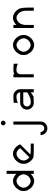

<svg xmlns="http://www.w3.org/2000/svg" viewBox="1743 -2591 1181 4707"><g transform="rotate(-90 2333.5 -237.5)"><path d="M333.3 -8.3Q295.8 10 250 10Q204.2 10 166.7 -8.3Q70.8 -45 16.7 -166.7Q4.2 -204.2 4.2 -250Q4.2 -295.8 16.7 -333.3Q68.3 -447.5 166.7 -491.7Q204.2 -510 250 -510Q295.8 -510 333.3 -491.7Q383.3 -472.5 424.2 -426.7V-666.7H500V0H424.2V-75.8Q383.3 -30.8 333.3 -8.3ZM333.3 -107.5Q348.3 -115.8 365.4 -133.8Q382.5 -151.7 388.3 -166.7Q415 -204.2 415 -250Q415 -295.8 388.3 -333.3Q382.5 -347.5 365.8 -365.4Q349.2 -383.3 333.3 -391.7Q295.8 -422.5 250 -422.5Q204.2 -422.5 166.7 -391.7Q150.8 -383.3 133.3 -365.4Q115.8 -347.5 110.8 -333.3Q85 -295.8 85 -250Q85 -204.2 110.8 -166.7Q116.7 -152.5 133.8 -134.2Q150.8 -115.8 166.7 -107.5Q204.2 -76.7 250 -76.7Q295.8 -76.7 333.3 -107.5Z M1000 0Q915 0 833.3 -8.3Q737.5 -45 683.3 -166.7Q670.8 -204.2 670.8 -250Q670.8 -295.8 683.3 -333.3Q735 -447.5 833.3 -491.7Q870.8 -510 916.7 -510Q962.5 -510 1000 -491.7Q1095.8 -455 1150 -333.3L900.8 -84.2Q935.8 -75 1000 -75H1166.7V0ZM833.3 -107.5V-110.8Q863.3 -140.8 1000 -277.5L1055 -333.3Q1049.2 -347.5 1032.5 -365.4Q1015.8 -383.3 1000 -391.7Q962.5 -422.5 916.7 -422.5Q870.8 -422.5 833.3 -391.7Q817.5 -383.3 800 -365.4Q782.5 -347.5 777.5 -333.3Q751.7 -295.8 751.7 -250Q751.7 -204.2 777.5 -166.7Q783.3 -152.5 800.4 -134.2Q817.5 -115.8 833.3 -107.5Z M1450 166.7Q1450.8 203.3 1477.1 230.4Q1503.3 257.5 1541.7 257.5V258.3Q1577.5 257.5 1604.6 230.8Q1631.7 204.2 1631.7 166.7H1632.5V-500H1708.3V166.7Q1708.3 235.8 1659.6 284.6Q1610.8 333.3 1541.7 333.3Q1472.5 333.3 1423.8 284.6Q1375 235.8 1375 166.7ZM1631.3 -790.4Q1648.3 -807.5 1671.7 -807.5Q1695 -807.5 1712.1 -790.4Q1729.2 -773.3 1729.2 -750Q1729.2 -726.7 1712.1 -709.2Q1695 -691.7 1671.7 -691.7Q1648.3 -691.7 1631.3 -709.2Q1614.2 -726.7 1614.2 -750Q1614.2 -773.3 1631.3 -790.4Z M2424.2 -76.7Q2382.5 -38.3 2333.3 -16.7V-8.3Q2251.7 0 2166.7 0Q2097.5 0 2048.8 -48.8Q2000 -97.5 2000 -166.7Q2000 -235.8 2048.8 -284.6Q2097.5 -333.3 2166.7 -333.3H2424.2Q2423.3 -369.2 2397.1 -396.2Q2370.8 -423.3 2333.3 -423.3V-424.2Q2309.2 -424.2 2289.2 -422.9Q2269.2 -421.7 2257.5 -420Q2245.8 -418.3 2230.8 -414.2Q2215.8 -410 2210.4 -407.9Q2205 -405.8 2188.8 -398.8Q2172.5 -391.7 2166.7 -389.2V-491.7Q2248.3 -500 2333.3 -500Q2401.7 -500 2450.8 -450.8Q2500 -401.7 2500 -333.3V0H2424.2ZM2333.3 -110Q2340.8 -114.2 2357.9 -122.1Q2375 -130 2384.2 -135Q2393.3 -140 2405 -148.8Q2416.7 -157.5 2424.2 -166.7V-257.5H2166.7Q2130 -256.7 2102.9 -230.4Q2075.8 -204.2 2075.8 -166.7H2075Q2075.8 -130 2102.1 -102.9Q2128.3 -75.8 2166.7 -75.8V-75Q2190.8 -75 2210.8 -76.2Q2230.8 -77.5 2242.5 -79.2Q2254.2 -80.8 2269.2 -85Q2284.2 -89.2 2289.6 -91.2Q2295 -93.3 2311.2 -100.4Q2327.5 -107.5 2333.3 -110Z M2958.3 -500Q3043.3 -500 3125 -491.7V-389.2Q3119.2 -391.7 3102.9 -398.8Q3086.7 -405.8 3081.2 -407.9Q3075.8 -410 3060.8 -414.2Q3045.8 -418.3 3034.2 -420Q3022.5 -421.7 3002.5 -422.9Q2982.5 -424.2 2958.3 -424.2Q2921.7 -423.3 2894.6 -397.1Q2867.5 -370.8 2867.5 -333.3H2866.7V0H2791.7V-500H2866.7V-472.5Q2908.3 -500 2958.3 -500Z M3666.7 -8.3Q3629.2 10 3583.3 10Q3537.5 10 3500 -8.3Q3404.2 -45 3350 -166.7Q3337.5 -204.2 3337.5 -250Q3337.5 -295.8 3350 -333.3Q3401.7 -447.5 3500 -491.7Q3537.5 -510 3583.3 -510Q3629.2 -510 3666.7 -491.7Q3762.5 -455 3816.7 -333.3Q3829.2 -295.8 3829.2 -250Q3829.2 -204.2 3816.7 -166.7Q3765 -52.5 3666.7 -8.3ZM3666.7 -107.5Q3681.7 -115.8 3698.8 -133.8Q3715.8 -151.7 3721.7 -166.7Q3748.3 -204.2 3748.3 -250Q3748.3 -295.8 3721.7 -333.3Q3715.8 -347.5 3699.2 -365.4Q3682.5 -383.3 3666.7 -391.7Q3629.2 -422.5 3583.3 -422.5Q3537.5 -422.5 3500 -391.7Q3484.2 -383.3 3466.7 -365.4Q3449.2 -347.5 3444.2 -333.3Q3418.3 -295.8 3418.3 -250Q3418.3 -204.2 3444.2 -166.7Q3450 -152.5 3467.1 -134.2Q3484.2 -115.8 3500 -107.5Q3537.5 -76.7 3583.3 -76.7Q3629.2 -76.7 3666.7 -107.5Z M4000 0V-500H4075V-423.3Q4115.8 -469.2 4166.7 -491.7Q4204.2 -510 4250 -510Q4295.8 -510 4333.3 -491.7Q4429.2 -455 4483.3 -333.3Q4500 -251.7 4500 -166.7V0H4424.2V-166.7Q4424.2 -190.8 4422.9 -210.8Q4421.7 -230.8 4420 -242.5Q4418.3 -254.2 4414.2 -269.2Q4410 -284.2 4407.9 -289.6Q4405.8 -295 4398.8 -311.2Q4391.7 -327.5 4389.2 -333.3H4388.3Q4382.5 -347.5 4365.8 -365.4Q4349.2 -383.3 4333.3 -391.7Q4295.8 -422.5 4250 -422.5Q4204.2 -422.5 4166.7 -391.7Q4150.8 -383.3 4133.3 -365.4Q4115.8 -347.5 4110.8 -333.3H4110Q4107.5 -327.5 4100.4 -311.2Q4093.3 -295 4091.2 -289.6Q4089.2 -284.2 4085 -269.2Q4080.8 -254.2 4079.2 -242.5Q4077.5 -230.8 4076.2 -210.8Q4075 -190.8 4075 -166.7V0Z"/></g></svg>

Font: 0xA000-Mono
Style: Mono
Weight: 400
Version: Version 0.1